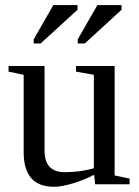

<svg xmlns="http://www.w3.org/2000/svg" viewBox="-20 -715 540 745"><path d="M152.8 -130.9Q152.8 -46.9 231 -46.9Q291.5 -46.9 344.2 -62V-424.8L274.9 -437V-459H424.8V-34.2L482.9 -22V0H349.1L345.2 -37.1Q310.5 -18.1 265.1 -4.2Q219.7 9.8 189 9.8Q71.8 9.8 71.8 -125V-424.8L13.2 -437V-459H152.8ZM110.8 -546.4V-562.5L187 -695.3H280.8V-677.2L137.7 -546.4ZM281.7 -546.4V-562.5L357.9 -695.3H451.7V-677.2L309.1 -546.4Z"/></svg>

Font: Tinos
Style: Regular
Weight: 400
Designer: Steve Matteson
Foundry: Monotype Imaging Inc.
Version: Version 1.23